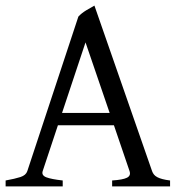

<svg xmlns="http://www.w3.org/2000/svg" viewBox="-20 -663 635 683"><path d="M370.1 -261.2 284.2 -512.2 200.7 -261.2ZM186 -217.3 131.8 -54.2Q127 -39.1 145 -32.2Q163.1 -25.4 203.1 -21V0H0V-21Q33.2 -26.9 52.7 -33.2Q72.3 -39.6 77.1 -54.2L258.8 -604Q270 -616.2 286.6 -626.2Q303.2 -636.2 315.9 -643.1L521 -54.2Q523.4 -47.4 527.8 -42Q532.2 -36.6 539.6 -32.7Q546.9 -28.8 558.1 -25.9Q569.3 -22.9 585 -21V0H378.9V-21Q417 -23.4 431.6 -30.8Q446.3 -38.1 440.9 -54.2L385.3 -217.3Z"/></svg>

Font: Gentium Unicode
Style: Regular
Weight: 400
Version: Version 1.009